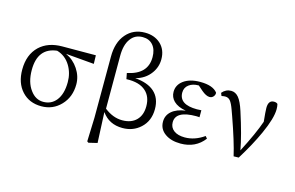

<svg xmlns="http://www.w3.org/2000/svg" viewBox="-115 -1078 2415 1571"><g transform="rotate(15 1092.0 -293.0)"><path d="M273.4 13.7Q170.9 13.7 108.4 -54.7Q45.9 -123 45.9 -236.3Q45.9 -363.3 121.1 -435.5Q193.4 -503.9 314.5 -503.9L597.7 -504.9L599.6 -432.6L359.4 -453.1Q424.8 -422.9 464.8 -362.3Q504.9 -301.8 504.9 -233.4Q504.9 -126 437.5 -55.7Q371.1 13.7 273.4 13.7ZM279.3 -25.4Q347.7 -25.4 388.7 -77.1Q432.6 -132.8 432.6 -233.4Q432.6 -309.6 395.5 -371.1Q354.5 -438.5 282.2 -459Q122.1 -440.4 122.1 -253.9Q122.1 -149.4 169.9 -85.9Q213.9 -25.4 279.3 -25.4Z M723.6 202.1 711.9 193.4 718.8 -7.8 719.7 -527.3Q719.7 -647.5 780.3 -717.8Q840.8 -788.1 939.5 -788.1Q1018.6 -788.1 1070.3 -742.2Q1124 -693.4 1124 -611.3Q1124 -545.9 1085 -492.2Q1039.1 -428.7 957 -407.2Q1064.5 -399.4 1121.1 -348.6Q1178.7 -296.9 1178.7 -204.1Q1178.7 -103.5 1112.3 -43Q1050.8 13.7 960.9 13.7Q846.7 13.7 785.2 -74.2L796.9 184.6ZM942.4 -46.9Q1019.5 -46.9 1062.5 -90.8Q1104.5 -133.8 1104.5 -208Q1104.5 -289.1 1055.7 -334Q1000 -385.7 889.6 -380.9L879.9 -430.7Q1049.8 -464.8 1049.8 -609.4Q1049.8 -673.8 1018.1 -710.9Q986.3 -748 930.7 -748Q865.2 -748 829.1 -697.3Q791 -646.5 791 -552.7V-104.5Q864.3 -46.9 942.4 -46.9Z M1453.1 13.7Q1372.1 13.7 1321.3 -22.5Q1268.6 -59.6 1268.6 -123Q1268.6 -176.8 1309.1 -211.9Q1349.6 -247.1 1424.8 -257.8Q1357.4 -268.6 1321.3 -303.7Q1289.1 -335.9 1289.1 -380.9Q1289.1 -439.5 1338.9 -476.6Q1391.6 -515.6 1479.5 -515.6Q1587.9 -515.6 1627 -463.9Q1628.9 -445.3 1616.2 -430.7Q1603.5 -416 1584 -416Q1554.7 -416 1515.6 -449.2L1475.6 -484.4H1473.6Q1423.8 -484.4 1392.6 -460.9Q1359.4 -436.5 1359.4 -393.6Q1359.4 -292 1510.7 -292Q1526.4 -292 1547.9 -293.9V-234.4Q1544.9 -234.4 1541 -235.4Q1525.4 -236.3 1520.5 -236.3Q1346.7 -236.3 1346.7 -138.7Q1346.7 -94.7 1380.4 -69.3Q1414.1 -43.9 1473.6 -43.9Q1557.6 -43.9 1636.7 -99.6L1652.3 -81.1Q1580.1 13.7 1453.1 13.7Z M1900.4 2Q1874 -114.3 1803.7 -312.5Q1792 -344.7 1786.1 -361.3Q1767.6 -413.1 1751 -433.1Q1734.4 -453.1 1708 -453.1Q1696.3 -453.1 1676.8 -449.2L1667 -473.6Q1698.2 -510.7 1743.2 -510.7Q1780.3 -510.7 1807.1 -478.5Q1834 -446.3 1858.4 -370.1Q1919.9 -179.7 1941.4 -59.6Q2029.3 -229.5 2065.4 -335Q2056.6 -421.9 2056.6 -450.2Q2056.6 -515.6 2104.5 -515.6Q2125 -515.6 2135.7 -504.9Q2140.6 -485.4 2140.6 -460.9Q2140.6 -384.8 2078.1 -247.1Q2026.4 -132.8 1943.4 1Z"/></g></svg>

Font: Bpmf Zihi Only R
Style: R
Weight: 400
Foundry: But Ko
Version: Version 1.320